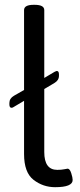

<svg xmlns="http://www.w3.org/2000/svg" viewBox="-20 -772 333 798"><path d="M282 -24Q282 6 209 6Q159 6 119.5 -24.5Q80 -55 80 -132V-353L38 -328Q33 -324 28 -324Q19 -324 19 -338V-344Q19 -363 38 -374L80 -398V-730Q80 -752 120 -752H124Q164 -752 164 -730V-448L206 -473Q214 -477 216 -477Q225 -477 225 -463V-457Q225 -438 206 -427L164 -402V-140Q164 -66 218 -66Q235 -66 247 -68.5Q259 -71 261 -71Q270 -71 276 -52.5Q282 -34 282 -24Z"/></svg>

Font: mmAsap
Style: Regular
Weight: 400
Designer: Pablo Cosgaya
Foundry: Omnibus-Type
Version: Version 1.001